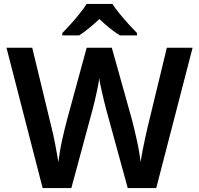

<svg xmlns="http://www.w3.org/2000/svg" viewBox="-20 -957 1014 977"><path d="M960 -714 775 0H630L519 -405Q515 -421 509.5 -443Q504 -465 499 -487.5Q494 -510 490 -529Q486 -548 485 -560Q484 -548 480.5 -529Q477 -510 472 -487.5Q467 -465 462 -443Q457 -421 452 -403L343 0H197L13 -714H144L242 -309Q247 -290 252 -267Q257 -244 261.5 -219.5Q266 -195 270 -172.5Q274 -150 277 -132Q280 -156 284.5 -184Q289 -212 295.5 -241.5Q302 -271 308.5 -298Q315 -325 321 -347L421 -714H549L652 -346Q658 -323 664.5 -295.5Q671 -268 677.5 -238.5Q684 -209 688.5 -181Q693 -153 696 -132Q699 -157 705 -188Q711 -219 718 -251.5Q725 -284 731 -309L829 -714ZM552 -937Q566 -915 588.5 -887.5Q611 -860 635 -833.5Q659 -807 677 -789V-777H590Q564 -793 538 -814Q512 -835 486 -860Q459 -835 434 -814.5Q409 -794 383 -777H297V-789Q316 -808 339.5 -834Q363 -860 385 -887.5Q407 -915 421 -937Z"/></svg>

Font: Noto Sans Syriac Eastern SemiBold
Style: Regular
Weight: 600
Designer: Patrick Giasson and the Monotype Design Team
Foundry: Monotype Imaging Inc.
Version: Version 3.001